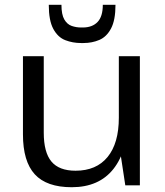

<svg xmlns="http://www.w3.org/2000/svg" viewBox="-20 -775 689 803"><path d="M163 -220Q163 -138 195 -99.5Q227 -61 296 -61Q383 -61 430 -118.5Q477 -176 477 -283L515 -352V-286Q515 -145 454.5 -68.5Q394 8 280 8Q175 8 125.5 -46Q76 -100 76 -213V-540H163ZM565 0H504L477 -178V-540H565ZM319 -595Q284 -595 253 -607Q222 -619 203 -654Q184 -689 184 -755H237Q237 -714 249 -693.5Q261 -673 280 -666.5Q299 -660 319 -660H326Q366 -660 388 -683Q410 -706 410 -755H463Q463 -691 444.5 -656Q426 -621 395.5 -608Q365 -595 329 -595Z"/></svg>

Font: Pathway Extreme
Style: Regular
Weight: 400
Designer: Eduardo Rodriguez Tunni
Foundry: Eduardo Rodriguez Tunni
Version: Version 1.001;gftools[0.9.26]